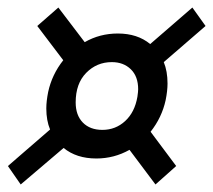

<svg xmlns="http://www.w3.org/2000/svg" viewBox="-20 -490 566 510"><path d="M380 -140 448 -49 393 0 324 -92Q283 -69 236 -69Q183 -69 149 -97L35 0L1 -49L113 -146Q103 -170 103 -202Q103 -221 108 -246Q118 -292 148 -330L79 -421L135 -470L205 -378Q245 -401 293 -401Q345 -401 379 -373L491 -470L526 -421L415 -325Q425 -301 425 -268Q425 -249 420 -224Q410 -178 380 -140ZM252 -145Q287 -145 312.5 -168.5Q338 -192 345 -233Q347 -247 347 -253Q347 -287 327.5 -306Q308 -325 277 -325Q237 -325 209 -296.5Q181 -268 181 -218Q181 -184 200 -164.5Q219 -145 252 -145Z"/></svg>

Font: Ysabeau Infant Semibold
Style: Italic
Weight: 600
Italic angle: -12°
Designer: Christian Thalmann (Catharsis Fonts)
Version: Version 0.003